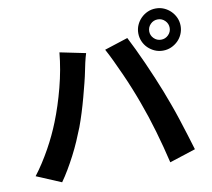

<svg xmlns="http://www.w3.org/2000/svg" viewBox="-91 -942 1181 1072"><g transform="rotate(-10 500.0 -406.5)"><path d="M801 -719Q801 -696 818 -679Q835 -662 859 -662Q883 -662 900 -679Q917 -696 917 -719Q917 -743 900 -760Q883 -777 859 -777Q835 -777 818 -760Q801 -743 801 -719ZM739 -719Q739 -744 748.5 -765.5Q758 -787 774.5 -803.5Q791 -820 812.5 -829.5Q834 -839 859 -839Q884 -839 905.5 -829.5Q927 -820 943.5 -803.5Q960 -787 969.5 -765.5Q979 -744 979 -719Q979 -695 969.5 -673Q960 -651 943.5 -635Q927 -619 905.5 -609.5Q884 -600 859 -600Q834 -600 812.5 -609.5Q791 -619 774.5 -635Q758 -651 748.5 -673Q739 -695 739 -719ZM192 -311Q226 -396 252 -495.5Q278 -595 287 -691L433 -661Q426 -639 419 -608.5Q412 -578 409 -561Q404 -535 394.5 -497.5Q385 -460 374 -419Q363 -378 350 -336.5Q337 -295 324 -260Q310 -224 293 -185Q276 -146 256.5 -108.5Q237 -71 216.5 -36.5Q196 -2 176 26L36 -33Q60 -64 82.5 -99Q105 -134 125 -170Q145 -206 162 -242Q179 -278 192 -311ZM686 -332Q672 -371 653.5 -417Q635 -463 615 -507.5Q595 -552 576 -592Q557 -632 541 -661L674 -704Q689 -675 709 -633.5Q729 -592 749 -547Q769 -502 788 -457Q807 -412 821 -376Q834 -342 850.5 -297.5Q867 -253 882.5 -205Q898 -157 912.5 -110.5Q927 -64 938 -27L790 21Q769 -69 742.5 -160Q716 -251 686 -332Z"/></g></svg>

Font: SpoqaHanSans-Bold
Style: Regular
Weight: 700
Designer: [Spoqa Han Sans] Dong-huui Kim \uAE40 \uB3D9 \uD718   [Noto Sans] Ryoko NISHIZUKA \u897F \u585A \u6DBC \u5B50  (kana & i
Foundry: Spoqa (http://www.spoqa-han-sans.com)
Version: Version 2.000